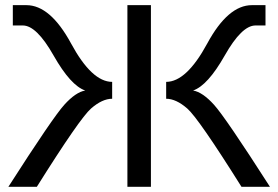

<svg xmlns="http://www.w3.org/2000/svg" viewBox="-20 -718 1070 738"><path d="M908.2 0Q742.7 -263.7 699.7 -301Q656.7 -338.4 618.7 -338.4V-403.3Q696.8 -403.3 776.6 -550.8Q856.4 -698.2 948.2 -698.2H1000.5V-620.1H961.9Q909.2 -620.1 843.8 -504.6Q778.3 -389.2 722.2 -370.1Q758.8 -363.8 802.7 -315.2Q846.7 -266.6 1017.6 0ZM560.1 -698.2V0H469.7V-698.2ZM12.2 0Q183.1 -266.6 227.1 -315.2Q271 -363.8 307.6 -370.1Q251.5 -389.2 186 -504.6Q120.6 -620.1 67.9 -620.1H29.3V-698.2H81.5Q173.3 -698.2 253.2 -550.8Q333 -403.3 411.1 -403.3V-338.4Q373 -338.4 330.1 -301Q287.1 -263.7 121.6 0Z"/></svg>

Font: Voltera
Style: Regular
Weight: 400
Designer: Bernd Montag
Version: Version 1.301